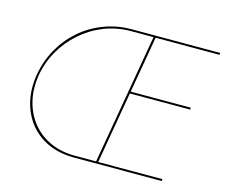

<svg xmlns="http://www.w3.org/2000/svg" viewBox="-99 -834 1135 968"><g transform="rotate(15 468.5 -350.0)"><path d="M542 -395H865L864 -385H540ZM603 -695 484 -6H473L592 -695ZM819 0H352Q277 -2 220 -29.5Q163 -57 126 -105Q89 -153 74.5 -215.5Q60 -278 71 -350Q83 -425 118 -488.5Q153 -552 206 -599Q259 -646 326.5 -672.5Q394 -699 470 -700H937L935 -690H599H583H470Q397 -689 332 -663Q267 -637 214.5 -590.5Q162 -544 127.5 -483Q93 -422 81 -350Q71 -282 85 -221.5Q99 -161 135 -114Q171 -67 226.5 -39.5Q282 -12 353 -10H462H486H820Z"/></g></svg>

Font: Jost Thin
Style: Italic
Weight: 200
Italic angle: -5°
Version: Version 3.710